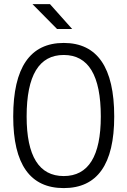

<svg xmlns="http://www.w3.org/2000/svg" viewBox="-20 -914 626 943"><path d="M293 9.8C457.5 9.8 541 -106.4 541 -341.8C541 -583 457.5 -703.1 293 -703.1C128.4 -703.1 44.9 -583 44.9 -341.8C44.9 -106.4 128.4 9.8 293 9.8ZM293 -49.3C171.9 -49.3 110.8 -147 110.8 -341.8C110.8 -543.9 171.9 -644 293 -644C414.1 -644 475.1 -543.9 475.1 -341.8C475.1 -147 414.1 -49.3 293 -49.3ZM260.3 -771.5H334.5L225.6 -893.6H139.6Z"/></svg>

Font: Cascadia Mono NF Light
Style: Regular
Weight: 300
Monospace: yes
Designer: Aaron Bell
Foundry: Saja Typeworks
Version: Version 2404.023